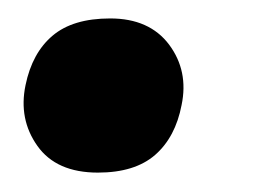

<svg xmlns="http://www.w3.org/2000/svg" viewBox="-20 -170 295 203"><path d="M83.5 12.5Q39.5 12.5 19.5 -15.8Q-0.5 -44 7 -80Q14 -114 35.5 -132.2Q57 -150.5 96.5 -150.5Q138 -150.5 158.8 -122.8Q179.5 -95 172 -59Q165.5 -25 144 -6.2Q122.5 12.5 83.5 12.5Z"/></svg>

Font: Commissioner SemiBold
Style: Italic
Weight: 600
Italic angle: -12°
Designer: Kostas Bartsokas
Foundry: Kostas Bartsokas
Version: Version 1.000; ttfautohint (v1.8.3)